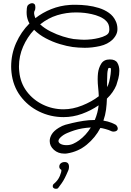

<svg xmlns="http://www.w3.org/2000/svg" viewBox="-20 -759 822 1205"><path d="M383 205Q345 205 318.5 181.5Q292 158 292 126Q292 105 305 83.5Q318 62 349 43Q370 30 390.5 24Q411 18 434 13Q468 5 503.5 -0.5Q539 -6 575 -6Q594 -51 599 -98Q551 -65 494.5 -44.5Q438 -24 379 -24Q297 -24 225.5 -59Q154 -94 107.5 -157Q61 -220 52 -305Q51 -314 50.5 -323Q50 -332 50 -340Q50 -419 81 -489Q112 -559 165 -612Q154 -630 149 -656Q147 -668 147 -684Q147 -696 148.5 -707.5Q150 -719 154 -725Q158 -730 166 -734.5Q174 -739 182 -739Q190 -739 196 -733.5Q202 -728 202 -714Q202 -698 198 -692.5Q194 -687 194 -677Q194 -671 197 -659Q198 -655 199.5 -652Q201 -649 202 -645Q247 -680 302 -702Q357 -724 418 -728Q427 -729 437 -729Q447 -729 457 -729Q490 -729 527.5 -724.5Q565 -720 600.5 -709Q636 -698 664 -678Q692 -658 706 -627Q717 -605 717 -577Q717 -572 716.5 -567.5Q716 -563 715 -558Q712 -545 704 -532.5Q696 -520 687 -511Q656 -481 607.5 -470Q559 -459 512 -459Q491 -459 472 -460.5Q453 -462 436 -464Q400 -469 355 -482.5Q310 -496 267.5 -518.5Q225 -541 194 -572Q151 -526 125 -466.5Q99 -407 99 -341Q99 -333 99.5 -325Q100 -317 101 -309Q108 -238 148 -185Q188 -132 249 -102.5Q310 -73 379 -73Q436 -73 496 -97Q556 -121 600 -155Q599 -182 596 -209Q593 -236 593 -262Q593 -272 593.5 -281.5Q594 -291 595 -300Q599 -333 615.5 -359.5Q632 -386 669 -386Q704 -386 716.5 -365Q729 -344 729 -315Q729 -290 722.5 -265.5Q716 -241 710 -224Q701 -202 686 -180.5Q671 -159 651 -140Q650 -105 645.5 -70.5Q641 -36 629 -2Q643 0 655.5 3.5Q668 7 681 12Q683 13 694.5 18Q706 23 708 25Q719 37 719 48Q719 57 711.5 62Q704 67 693 67Q683 67 676 63L674 62Q664 57 642.5 51Q621 45 610 44Q578 105 524.5 149Q471 193 401 204Q397 205 392.5 205Q388 205 383 205ZM526 -510Q534 -510 555.5 -512.5Q577 -515 601.5 -521Q626 -527 644.5 -537Q663 -547 665 -563Q666 -567 666 -570.5Q666 -574 666 -577Q666 -606 649 -624.5Q632 -643 606.5 -654Q581 -665 555 -670.5Q529 -676 511 -678Q484 -681 457 -681Q396 -681 339 -663.5Q282 -646 232 -606Q259 -581 297.5 -561.5Q336 -542 375 -530Q414 -518 442 -514Q463 -512 484 -510.5Q505 -509 526 -510ZM652 -212Q660 -225 665.5 -247.5Q671 -270 674 -293Q677 -316 676 -330Q670 -333 666 -333Q661 -333 659.5 -329.5Q658 -326 657 -321Q654 -309 653.5 -297.5Q653 -286 653 -283Q652 -265 652 -247.5Q652 -230 652 -212ZM398 152Q420 152 439 143.5Q458 135 476 122Q520 90 550 41Q493 44 447 59Q425 66 400.5 76.5Q376 87 359 104Q347 116 347 126Q347 137 361 144.5Q375 152 398 152ZM386 258Q413 258 413 288Q413 298 410 307Q397 338 387 357.5Q377 377 367 391Q357 405 345 421Q341 426 331 426Q321 426 315 420Q311 416 311 410Q311 399 320 393Q344 373 355.5 345.5Q367 318 365 307Q352 300 352 287Q352 274 361.5 266Q371 258 386 258Z"/></svg>

Font: Twinkle Star
Style: Regular
Weight: 400
Designer: Robert E. Leuschke
Foundry: Robert E. Leuschke
Version: Version 2.010; ttfautohint (v1.8.3)